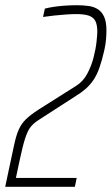

<svg xmlns="http://www.w3.org/2000/svg" viewBox="-38 -716 428 736"><path d="M-18 0 -3 -71Q9 -127 16.5 -162Q24 -197 34 -219.5Q44 -242 61.5 -259Q79 -276 110 -296L254 -387Q280 -403 296 -432.5Q312 -462 320.5 -495Q329 -528 332 -555.5Q335 -583 335 -595Q335 -621 327.5 -635.5Q320 -650 302.5 -656Q285 -662 254 -662Q238 -662 216 -660.5Q194 -659 170.5 -656.5Q147 -654 127 -651L134 -683Q149 -687 169.5 -690Q190 -693 213 -694.5Q236 -696 256 -696Q281 -696 302 -693Q323 -690 338 -680Q353 -670 361.5 -651Q370 -632 370 -599Q370 -584 368.5 -565.5Q367 -547 362 -524Q353 -484 343 -456Q333 -428 320 -409Q307 -390 290.5 -375.5Q274 -361 251 -347L110 -256Q91 -244 79.5 -229.5Q68 -215 58.5 -186Q49 -157 37 -100L23 -34H256L249 0Z"/></svg>

Font: Saira Condensed Thin
Style: Italic
Weight: 250
Width: 3
Italic angle: -12°
Designer: Hector Gatti with collaboration of the Omnibus-Type team
Foundry: Omnibus-Type
Version: Version 1.101